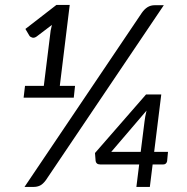

<svg xmlns="http://www.w3.org/2000/svg" viewBox="-20 -736 738 756"><path d="M73 0ZM160.5 -26.5Q149 -11 137.8 -5.5Q126.5 0 112 0H76.5L538.5 -685.5Q548.5 -700 561 -707.8Q573.5 -715.5 589.5 -715.5H625ZM78.5 -398H152.5L179.5 -616L184.5 -638L124 -592Q114.5 -585.5 106.8 -588Q99 -590.5 96 -595L80 -622L202 -716.5H254.5L215.5 -398H275.5L270.5 -351.5H73ZM587 -138H641.5L638 -101.5Q637 -96 633.2 -92.2Q629.5 -88.5 623 -88.5H581L570 0H517L528 -88.5H374.5Q366 -88.5 361.5 -92.5Q357 -96.5 356.5 -102.5L354 -133.5L555 -364H615ZM549 -257Q550 -266.5 552 -277.5Q554 -288.5 557 -300.5L418 -138H534Z"/></svg>

Font: Lato
Style: Italic
Weight: 400
Italic angle: -7°
Designer: Lukasz Dziedzic
Foundry: tyPoland Lukasz Dziedzic
Version: Version 2.007; 2014-02-27